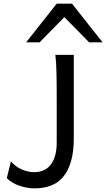

<svg xmlns="http://www.w3.org/2000/svg" viewBox="-20 -1011 577 1043"><path d="M380.9 -712.9V-261.2Q380.9 -185.1 365.2 -132.8Q349.6 -80.6 321.5 -48.3Q293.5 -16.1 254.4 -2Q215.3 12.2 168.5 12.2Q150.9 12.2 130.1 9Q109.4 5.9 88.4 -1Q67.4 -7.8 48.8 -18.6Q30.3 -29.3 17.1 -43.9L39.1 -134.3Q51.3 -120.1 66.4 -109.1Q81.5 -98.1 97.9 -90.8Q114.3 -83.5 131.6 -79.6Q148.9 -75.7 166 -75.7Q192.9 -75.7 215.3 -85.2Q237.8 -94.7 253.9 -114.5Q270 -134.3 279.1 -164.6Q288.1 -194.8 288.1 -236.8V-478.5Q288.1 -514.2 287.8 -548.1Q287.6 -582 286.9 -612.1Q286.1 -642.1 284.7 -667.7Q283.2 -693.4 280.8 -712.9ZM122.1 -781.2 288.1 -991.2H371.1L537.1 -781.2H463.9L329.6 -918L195.3 -781.2Z"/></svg>

Font: Andika Viet
Style: Regular
Weight: 400
Designer: Victor Gaultney, Annie Olsen, Julie Remington, Don Collingsworth, Eric Hays, Becca Hirsbrunner
Foundry: SIL International
Version: Version 5.000